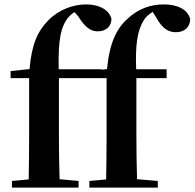

<svg xmlns="http://www.w3.org/2000/svg" viewBox="-20 -850 882 870"><path d="M460 0H695V-30L601 -38C599 -104 598 -170 598 -235V-496H735V-536H597C593 -644 601 -711 633 -761C642 -774 656 -787 672 -796L689 -769C715 -722 742 -704 777 -704C818 -704 841 -729 842 -763C830 -811 778 -830 723 -830C664 -830 608 -812 558 -765C509 -722 476 -656 465 -537L440 -534V-536H246C243 -668 255 -732 292 -774C300 -783 309 -790 318 -795L335 -775C367 -724 392 -708 423 -708C462 -708 485 -732 485 -765C473 -809 425 -830 370 -830C314 -830 249 -808 201 -760C149 -708 123 -646 114 -537L28 -528V-496H112V-235C112 -169 111 -103 110 -37L34 -30V0H336V-30L250 -38C248 -103 247 -170 247 -235V-491V-496H463V-235C463 -169 462 -103 461 -37L385 -30V0Z"/></svg>

Font: Noto Serif CJK KR
Style: Bold
Weight: 700
Designer: Ryoko NISHIZUKA 西塚涼子 (kana & ideographs); Frank Grießhammer (Latin, Greek & Cyrillic); Wenlong ZHANG 张文龙 (bopomofo); San
Foundry: Adobe
Version: Version 2.001;hotconv 1.1.0;makeotfexe 2.6.0